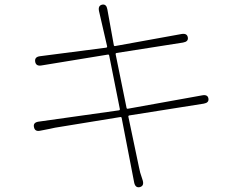

<svg xmlns="http://www.w3.org/2000/svg" viewBox="-20 -785 1040 830"><path d="M584 24Q565 28 560 4L506 -275Q505 -280 500 -279L218 -233Q206 -231 195 -228L154 -220Q131 -215 127 -235Q122 -255 146 -259L494 -308Q499 -309 498 -314L452 -545Q451 -550 446 -549L159 -502Q135 -498 132 -519Q129 -539 153 -542L439 -579Q444 -580 443 -585L408 -737Q403 -761 422 -765Q440 -768 444 -745L472 -590Q473 -585 478 -586L765 -638Q789 -642 792 -623Q795 -605 771 -601L484 -556Q479 -555 480 -550L527 -319Q528 -314 533 -315L855 -373Q878 -377 881 -359Q884 -341 861 -337L539 -286Q534 -285 535 -280L581 -61Q583 -50 586 -39L597 -5Q604 19 584 24Z"/></svg>

Font: Resource Han Rounded JP ExtraLight
Style: Regular
Weight: 250
Designer: Cyano Hao (round all glyphs); Ryoko NISHIZUKA 西塚涼子 (kana, bopomofo & ideographs); Paul D. Hunt (Latin, Greek & Cyrillic)
Foundry: Cyano Hao
Version: 0.990